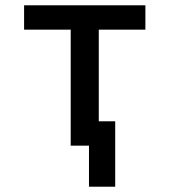

<svg xmlns="http://www.w3.org/2000/svg" viewBox="-20 -550 640 725"><path d="M316 155V0H247V-438H71V-530H529V-438H353V-92H415V155Z"/></svg>

Font: Iosevka Curly SmBdEx
Style: Regular
Weight: 600
Width: 7
Monospace: yes
Designer: Belleve Invis
Foundry: Belleve Invis
Version: Version 11.1.0; ttfautohint (v1.8.3)